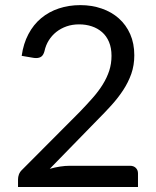

<svg xmlns="http://www.w3.org/2000/svg" viewBox="-20 -745 620 765"><path d="M300.3 -724.6Q345.7 -724.6 385.3 -710.9Q424.8 -697.3 453.6 -671.6Q482.4 -646 498.8 -608.9Q515.1 -571.8 515.1 -524.9Q515.1 -484.9 503.2 -450.9Q491.2 -417 470.7 -385.7Q450.2 -354.5 423.6 -325.2Q397 -295.9 366.7 -265.6L178.2 -72.3Q198.2 -78.1 218.8 -81.3Q239.3 -84.5 258.3 -84.5H498Q512.7 -84.5 521.2 -75.9Q529.8 -67.4 529.8 -54.2V0H51.8V-30.3Q51.8 -40 55.4 -50Q59.1 -60.1 67.9 -68.4L297.4 -298.8Q325.7 -328.1 349.1 -354.7Q372.6 -381.3 389.4 -408.4Q406.2 -435.5 415.3 -463.4Q424.3 -491.2 424.3 -522.5Q424.3 -554.2 414.3 -577.9Q404.3 -601.6 386.7 -616.9Q369.1 -632.3 345.7 -640.1Q322.3 -647.9 295.4 -647.9Q268.1 -647.9 245.1 -639.9Q222.2 -631.8 204.3 -617.7Q186.5 -603.5 174.3 -584Q162.1 -564.5 157.2 -541Q153.3 -526.4 145.3 -520Q137.2 -513.7 124 -513.7Q121.6 -513.7 118.9 -513.9Q116.2 -514.2 112.8 -514.6L66.4 -522.5Q73.2 -571.3 93.3 -609.1Q113.3 -647 144 -672.6Q174.8 -698.2 214.6 -711.4Q254.4 -724.6 300.3 -724.6Z"/></svg>

Font: Kantumruy
Style: Regular
Weight: 400
Foundry: Sovichet Tep
Version: Version 1.20 August 16, 2013